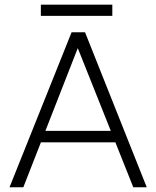

<svg xmlns="http://www.w3.org/2000/svg" viewBox="-20 -786 656 806"><path d="M151.5 -766.5V-719.5H451.5V-766.5ZM128.5 -236.5V-188.5H481V-236.5ZM596 0 337 -650.5H280.5L20 0H78L306.5 -584L539.5 0Z"/></svg>

Font: Overused Grotesk Light
Style: Regular
Weight: 300
Designer: RandomMaerks
Version: Version 0.005